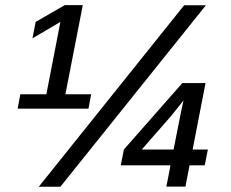

<svg xmlns="http://www.w3.org/2000/svg" viewBox="-20 -708 874 728"><path d="M325.7 -350.6 315.4 -295.9H46.9L57.1 -350.6H155.8L209 -625L103 -562.5L115.2 -625L225.6 -688.5H293.9L228 -350.6ZM760.7 -688 209 0H127L678.2 -688ZM698.7 -81.1 683.1 -0.5H610.8L626.5 -81.1H438L449.7 -141.1L671.4 -393.1H759.3L710.4 -141.1H768.1L756.3 -81.1ZM675.8 -327.1Q661.6 -309.1 649.7 -294.2Q637.7 -279.3 626.5 -265.6L517.6 -141.1H638.2L666 -281.7Z"/></svg>

Font: Arimo Medium
Style: Italic
Weight: 500
Italic angle: -12°
Designer: Steve Matteson
Foundry: Monotype Imaging Inc.
Version: Version 1.33